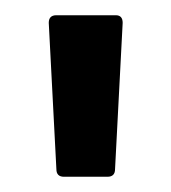

<svg xmlns="http://www.w3.org/2000/svg" viewBox="-20 -718 225 252"><path d="M54 -698H132Q141 -698 141 -688L131 -496Q131 -486 121 -486H64Q54 -486 54 -496L44 -688Q44 -698 54 -698Z"/></svg>

Font: Barlow Semi Condensed Medium
Style: Regular
Weight: 500
Width: 4
Designer: Jeremy Tribby
Foundry: Tribby Type
Version: Version 1.422; ttfautohint (v1.8)